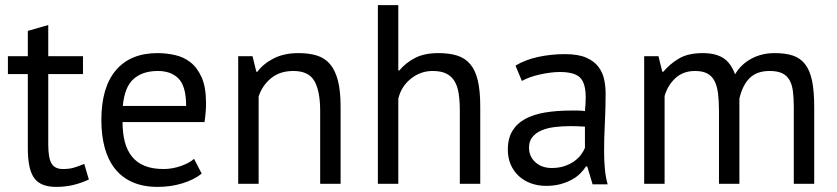

<svg xmlns="http://www.w3.org/2000/svg" viewBox="-20 -720 3278 752"><path d="M11 -500H89V-599L169 -622V-500H305V-430H169V-153Q169 -101 182 -79.5Q195 -58 226 -58Q252 -58 270 -63.5Q288 -69 310 -78L328 -17Q301 -4 269 4Q237 12 200 12Q139 12 114 -22.5Q89 -57 89 -138V-430H11Z M770 -40Q740 -16 694.5 -2Q649 12 598 12Q541 12 499 -6.5Q457 -25 430 -59.5Q403 -94 390 -142Q377 -190 377 -250Q377 -378 434 -445Q491 -512 597 -512Q631 -512 665 -504.5Q699 -497 726 -476Q753 -455 770 -416.5Q787 -378 787 -315Q787 -282 781 -242H460Q460 -198 469 -164Q478 -130 497 -106.5Q516 -83 546.5 -70.5Q577 -58 621 -58Q655 -58 689 -70Q723 -82 740 -98ZM598 -442Q539 -442 503.5 -411Q468 -380 461 -305H709Q709 -381 680 -411.5Q651 -442 598 -442Z M1234 0V-285Q1234 -363 1211.5 -402.5Q1189 -442 1129 -442Q1076 -442 1041.5 -413.5Q1007 -385 993 -342V0H913V-500H969L984 -439H988Q1012 -471 1052.5 -491.5Q1093 -512 1149 -512Q1190 -512 1221 -502.5Q1252 -493 1272.5 -469Q1293 -445 1303.5 -404.5Q1314 -364 1314 -302V0Z M1781 0V-285Q1781 -324 1776.5 -353.5Q1772 -383 1760 -402.5Q1748 -422 1727.5 -432Q1707 -442 1674 -442Q1627 -442 1589 -411.5Q1551 -381 1540 -333V0H1460V-700H1540V-444H1544Q1570 -475 1606.5 -493.5Q1643 -512 1697 -512Q1739 -512 1770 -502.5Q1801 -493 1821.5 -469Q1842 -445 1851.5 -404.5Q1861 -364 1861 -302V0Z M1999 -463Q2037 -486 2087.5 -497Q2138 -508 2193 -508Q2245 -508 2276.5 -494Q2308 -480 2324.5 -457.5Q2341 -435 2346.5 -408Q2352 -381 2352 -354Q2352 -294 2349 -237Q2346 -180 2346 -129Q2346 -92 2349 -59Q2352 -26 2360 2H2301L2280 -68H2275Q2266 -54 2252.5 -40.5Q2239 -27 2220 -16.5Q2201 -6 2176 1Q2151 8 2119 8Q2087 8 2059.5 -2Q2032 -12 2012 -30.5Q1992 -49 1980.5 -75Q1969 -101 1969 -134Q1969 -178 1987 -207.5Q2005 -237 2037.5 -254.5Q2070 -272 2115.5 -279.5Q2161 -287 2216 -287Q2230 -287 2243.5 -287Q2257 -287 2271 -285Q2274 -315 2274 -339Q2274 -394 2252 -416Q2230 -438 2172 -438Q2155 -438 2135.5 -435.5Q2116 -433 2095.5 -428.5Q2075 -424 2056.5 -417.5Q2038 -411 2024 -403ZM2141 -62Q2169 -62 2191 -69.5Q2213 -77 2229 -88.5Q2245 -100 2255.5 -114Q2266 -128 2271 -141V-224Q2257 -225 2242.5 -225.5Q2228 -226 2214 -226Q2183 -226 2153.5 -222.5Q2124 -219 2101.5 -209.5Q2079 -200 2065.5 -183.5Q2052 -167 2052 -142Q2052 -107 2077 -84.5Q2102 -62 2141 -62Z M2796 0V-283Q2796 -323 2792.5 -352.5Q2789 -382 2779 -402Q2769 -422 2750.5 -432Q2732 -442 2702 -442Q2656 -442 2625.5 -414Q2595 -386 2583 -344V0H2503V-500H2559L2574 -439H2578Q2605 -471 2640.5 -491.5Q2676 -512 2733 -512Q2781 -512 2811.5 -493.5Q2842 -475 2859 -429Q2882 -468 2922.5 -490Q2963 -512 3014 -512Q3056 -512 3085 -502.5Q3114 -493 3133 -469Q3152 -445 3160.5 -404Q3169 -363 3169 -300V0H3089V-301Q3089 -337 3085.5 -363.5Q3082 -390 3071.5 -407.5Q3061 -425 3042.5 -433.5Q3024 -442 2994 -442Q2944 -442 2916 -414Q2888 -386 2876 -334V0Z"/></svg>

Font: PTSans
Style: Regular
Weight: 400
Designer: A.Korolkova, O.Umpeleva, V.Yefimov
Foundry: ParaType Ltd
Version: Version 2.003W OFL